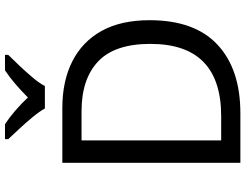

<svg xmlns="http://www.w3.org/2000/svg" viewBox="-127 -857 984 770"><g transform="rotate(-90 365.0 -472.0)"><path d="M669 -364Q669 -183 570.5 -91.5Q472 0 296 0H97V-714H317Q425 -714 504 -674Q583 -634 626 -556.5Q669 -479 669 -364ZM574 -361Q574 -504 503.5 -570.5Q433 -637 304 -637H187V-77H284Q574 -77 574 -361ZM315 -784Q302 -807 280 -833.5Q258 -860 234 -886Q210 -912 192 -931V-944H252Q278 -927 306 -903Q334 -879 359 -852Q386 -879 414 -903Q442 -927 468 -944H530V-931Q511 -912 486.5 -886Q462 -860 439.5 -833.5Q417 -807 405 -784Z"/></g></svg>

Font: Noto Sans Old Turkic
Style: Regular
Weight: 400
Designer: Monotype Design Team
Foundry: Monotype Imaging Inc.
Version: Version 2.003; ttfautohint (v1.8.4.7-5d5b)